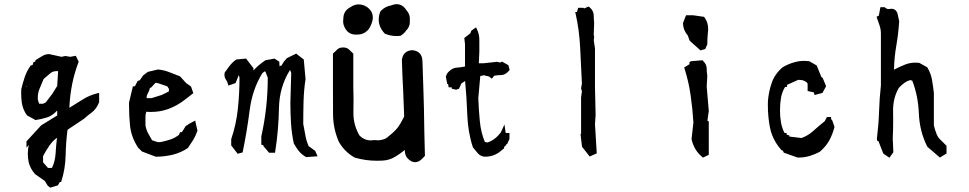

<svg xmlns="http://www.w3.org/2000/svg" viewBox="-20 -735 4555 903"><path d="M110.8 -11.7Q110.8 -23.9 112.3 -37.6L116.2 -53.2L104.5 -40.5V-67.4V-70.3L173.8 -145.5L249 -191.9V-214.8H248.5Q226.6 -190.9 201.7 -182.9Q176.8 -174.8 147 -170.4L106.9 -192.4L106 -193.8Q87.4 -219.7 82.5 -252.4Q79.6 -273.9 79.6 -295.9Q79.6 -313 80.1 -316.4Q87.4 -345.7 96.4 -372.8Q105.5 -399.9 122.6 -424.3L124 -426.8L133.3 -429.2L137.2 -442.4L146.5 -445.8V-451.7Q175.8 -470.2 184.6 -474.6Q197.3 -480.5 210.9 -480.5H211.9L269.5 -467.8L287.1 -471.7L310.5 -467.8L336.4 -472.7L350.1 -444.8Q311 -343.8 306.2 -228Q336.9 -246.6 368.2 -266.6Q399.4 -286.6 436.5 -295.9L446.3 -297.9V-254.4Q433.1 -221.7 411.6 -206.1Q392.6 -192.4 375 -176.3L297.4 -124.5Q290 -64.9 288.6 -2.9Q287.1 59.1 269 115.7L267.6 121.1H261.2L252.4 136.7L216.3 147.5L205.1 139.2L190.4 115.7L145 84Q121.6 57.1 114.7 27.3Q110.8 8.8 110.8 -11.7ZM223.1 54.7 225.1 53.2Q239.3 23.4 241.5 -13.9Q243.7 -51.3 248 -86.9Q228 -72.8 212.4 -50.3Q196.8 -27.8 182.6 -1V28.3L205.6 54.7ZM252.9 -400.4H245.1Q226.6 -400.4 213.4 -387.7Q198.2 -374 185.1 -363.3Q174.8 -339.8 165.5 -316.4Q157.7 -297.4 157.7 -273.9Q157.7 -269.5 158.2 -265.1L164.1 -247.1H182.6L195.3 -253.4L225.1 -292.5L249 -330.6L253.4 -402.3H252.9ZM108.9 -328.1 103 -329.1V-327.1Z M586.9 -235.8Q586.9 -243.7 586.9 -252.9L605 -329.1H614.3L627.4 -354L637.7 -357.9L653.3 -380.4L675.3 -397L723.1 -408.2Q752.9 -405.3 776.9 -395.3Q800.8 -385.3 826.7 -376L855 -344.7L878.4 -328.1L889.2 -296.9L849.6 -266.1Q811.5 -236.3 768.1 -221.2Q731.9 -208.5 689.5 -208.5Q674.3 -208.5 671.4 -209L668 -210Q664.1 -198.2 664.1 -184.1V-146Q667 -127 675.8 -109.4Q685.1 -92.3 695.3 -75.2Q707.5 -71.3 717.8 -67.9Q722.2 -66.4 728.3 -66.4Q734.4 -66.4 742.7 -68.4Q781.2 -76.7 803.2 -88.4Q812.5 -93.8 821.8 -100.6L826.7 -113.3H835L843.3 -125.5L852.5 -141.1L868.7 -152.3L897.9 -168L908.7 -120.6Q899.9 -95.2 889.2 -77.6Q878.4 -60.1 863.8 -39.1Q831.5 -17.1 793 -7.6Q754.4 2 713.9 2H712.4L647.9 -22.5L629.9 -40Q598.1 -87.9 591.8 -141.6Q586.9 -186.5 586.9 -235.8ZM686.5 -322.3H685.5Q682.6 -308.6 674.8 -294.9Q669.4 -286.1 669.4 -276.4Q669.4 -274.9 669.9 -273.4H692.4L741.2 -288.6L773.9 -304.7L774.9 -316.4L766.6 -329.1Q750 -334 739.7 -338.1Q729.5 -342.3 723.4 -343.8Q717.3 -345.2 711.4 -345.7L689.9 -322.3Z M1249 -16.6H1245.6L1218.8 -47.9V-50.8V-51.8L1209 -54.7V-93.8Q1239.3 -228 1239.3 -369.6L1228.5 -397.9L1225.1 -399.4L1213.9 -391.1Q1166.5 -314 1154.1 -215.8Q1141.6 -117.7 1121.1 -18.1L1097.7 -11.7L1067.4 -51.3V-80.6Q1090.8 -148.9 1098.6 -222.4Q1106.4 -295.9 1106.4 -370.1L1103 -381.8L1087.9 -344.2L1054.2 -332.5L1051.8 -340.8Q1049.3 -351.1 1042.5 -360.6Q1035.6 -370.1 1035.6 -384.3Q1035.6 -387.7 1036.6 -393.6Q1050.3 -413.1 1058.1 -423.1Q1065.9 -433.1 1072.8 -439.9Q1079.6 -446.8 1090.8 -455.1L1137.2 -459.5L1171.9 -414.6V-412.1V-403.3Q1192.9 -427.7 1228.5 -451.7L1271 -459.5L1293.5 -444.8L1294.9 -421.9L1297.9 -425.8H1303.2L1314.9 -444.8L1329.1 -461.4L1373 -482.9L1408.7 -455.1L1417 -362.8Q1409.2 -313 1407.7 -259.3Q1406.2 -205.6 1406.2 -152.3Q1412.1 -122.1 1415.5 -102.5Q1418.9 -83 1422.6 -71.3Q1426.3 -59.6 1431.2 -47.9L1462.4 -25.4L1473.6 0L1419.9 3.9Q1398.9 -7.8 1384.8 -25.4Q1371.6 -42.5 1361.8 -60.5Q1351.6 -107.4 1348.6 -156Q1345.7 -204.6 1345.7 -252Q1345.7 -252 1349.6 -391.6L1344.2 -406.2Q1293.9 -326.7 1292 -226.6Q1290 -120.6 1274.4 -22.9L1273.4 -16.6Z M1667 -714.4Q1679.2 -714.4 1692.4 -709.5Q1706.1 -703.6 1716.8 -692.9Q1733.4 -676.3 1733.4 -653.3Q1733.4 -636.2 1724.1 -616.2Q1717.8 -600.6 1707.5 -590.8Q1689.5 -572.3 1659.7 -572.3Q1656.2 -572.3 1653.3 -572.3Q1616.7 -572.3 1600.6 -606.9Q1593.8 -620.6 1593.8 -635.3Q1593.8 -641.1 1594.7 -647.5Q1595.2 -684.6 1627.9 -701.2Q1647 -714.4 1667 -714.4ZM1864.3 -566.9Q1854 -565.4 1844.7 -565.4Q1817.9 -565.4 1790.5 -576.2L1789.1 -577.6Q1761.2 -607.4 1761.2 -643.1Q1761.2 -660.6 1768.6 -680.7Q1771 -683.6 1772.9 -685.5Q1792 -704.6 1819.3 -709.5Q1833 -715.3 1845.7 -715.3Q1873.5 -715.3 1891.1 -687.5Q1907.7 -669.4 1907.7 -646.5Q1907.7 -643.1 1907.2 -639.6Q1907.7 -635.7 1907.7 -632.3Q1907.7 -608.9 1890.6 -591.8Q1880.4 -577.1 1865.7 -567.9ZM1752.4 21Q1699.7 21 1648.4 6.3Q1600.6 -20.5 1573.2 -68.8Q1546.9 -130.4 1546.4 -195.6Q1545.9 -260.7 1545.9 -325.2V-482.9Q1554.2 -490.7 1560.5 -496.6Q1572.3 -511.7 1591.3 -511.7Q1592.8 -511.7 1593.8 -511.7Q1594.7 -511.7 1597.7 -511.7Q1600.6 -511.7 1605 -510.7Q1617.7 -507.8 1627 -496.6Q1632.3 -490.7 1641.6 -482.9V-330.1Q1643.6 -270.5 1642.1 -208Q1642.1 -205.1 1642.1 -202.6Q1642.1 -146 1671.4 -96.7Q1694.3 -74.7 1724.6 -74.7Q1732.4 -74.7 1741.2 -76.2Q1749 -75.2 1755.9 -75.2Q1777.3 -75.2 1796.4 -85Q1834.5 -114.3 1849.6 -134Q1864.7 -153.8 1880.9 -187Q1877.9 -249.5 1876 -312Q1872.1 -381.3 1870.1 -453.6Q1876 -495.6 1917.5 -499H1918Q1940.4 -497.6 1953.1 -484.9Q1965.8 -472.2 1966.8 -448.7L1970.7 -331.5Q1974.6 -224.6 1975.6 -118.2Q1976.6 -61.5 1978.5 -2L1964.4 12.7Q1948.7 27.8 1932.1 27.8Q1915 27.8 1898.9 11.7Q1884.8 -0.5 1883.3 -29.8Q1879.4 -26.4 1875 -22.9Q1860.8 -11.2 1838.9 2Q1810.1 19.5 1775.9 20.5Q1764.2 21 1752.4 21Z M2234.4 -546.9V-491.2L2231.9 -437.5H2254.4L2317.9 -444.3L2332 -440.9L2341.3 -445.3L2371.1 -428.2L2377 -406.2Q2371.6 -399.9 2368.2 -396.5Q2353.5 -381.8 2335.4 -381.8Q2319.8 -381.8 2304.2 -378.9L2293 -364.7L2286.6 -370.1Q2279.8 -376.5 2273.4 -377Q2264.6 -377.9 2256.3 -381.3L2238.8 -377.4L2229.5 -273.4Q2231.4 -220.2 2236.6 -166Q2241.7 -111.8 2260.3 -67.4L2272.9 -64.9Q2309.6 -77.1 2335.9 -113.3L2352.5 -149.4L2358.4 -109.4H2368.2H2376V-81.5L2365.2 -57.6H2361.8L2360.4 -52.2L2352.5 -45.9L2348.6 -34.2H2345.7V-33.7Q2333.5 -22.5 2323.7 -16.1Q2314 -9.8 2304.2 -5.9Q2284.7 2 2260.7 2Q2241.2 1.5 2227.1 -14.2Q2215.8 -27.3 2204.1 -42Q2180.7 -112.8 2177.7 -195.3Q2174.8 -277.8 2167.5 -353.5H2166.5L2149.9 -342.3L2138.7 -317.9L2125.5 -313L2104.5 -317.9V-324.2H2090.3L2087.4 -339.8H2083.5L2076.7 -375L2083 -389.6Q2087.4 -395 2091.3 -398.9Q2108.4 -416 2128.9 -417Q2147.5 -418 2167 -422.4V-526.9L2163.6 -556.2L2191.9 -578.1L2196.8 -590.8L2218.8 -606.4L2222.7 -598.1Q2234.4 -575.2 2234.4 -546.9Z M2712.9 -276.9 2716.8 -305.2 2712.9 -319.8 2716.8 -341.3Q2712.9 -428.7 2708.5 -512.2Q2704.1 -595.7 2687.5 -668.9L2685.5 -678.7H2693.4L2699.2 -698.2H2723.6L2727.1 -695.3L2749 -704.6L2762.2 -691.4Q2772.5 -677.2 2772.5 -659.2Q2772.5 -644 2774.4 -628.4L2772.5 -571.8L2774.4 -560.5L2772.5 -545.9L2778.3 -506.3V-323.2L2781.2 -194.3L2778.3 -150.4L2786.6 -13.7L2753.4 1L2717.3 -44.9L2710.4 -103.5L2712.9 -106.9Z M3222.7 -433.1V-443.4H3226.6V-446.8L3284.2 -451.7L3286.6 -448.7Q3303.7 -432.1 3303.7 -412.1Q3303.7 -396 3306.6 -378.4L3303.7 -328.1L3313.5 -212.9L3307.1 -167.5L3313.5 -163.6V-6.8L3286.1 6.3Q3276.9 -1.5 3272 -6.3Q3242.2 -36.1 3232.4 -80.6L3241.2 -159.2Q3237.3 -223.1 3228 -287.4Q3218.8 -351.6 3199.7 -411.6L3197.8 -417.5ZM3192.4 -626V-627.4L3206.5 -663.1H3240.7L3291.5 -655.8L3293.5 -652.8Q3310.5 -629.4 3310.5 -600.1Q3310.5 -594.7 3310.1 -588.9Q3309.6 -583 3308.8 -576.7Q3308.1 -570.3 3307.9 -564.2Q3307.6 -558.1 3307.1 -551.8Q3306.6 -540 3306.6 -528.3V-526.9L3296.9 -504.4L3274.4 -498L3223.6 -543.5L3214.8 -567.9Q3205.1 -578.6 3198.7 -593.8Q3192.4 -609.9 3192.4 -626Z M3591.3 -242.2Q3591.3 -252 3591.8 -261.7V-262.2Q3595.7 -306.2 3609.9 -346.2Q3624 -387.2 3660.6 -418.5Q3688.5 -435.1 3718.8 -442.9Q3739.3 -448.7 3761.7 -448.7Q3772.5 -448.7 3785.6 -447.3L3820.8 -427.2L3843.3 -372.6L3849.1 -368.7L3865.2 -329.6L3848.1 -297.9L3810.5 -288.1L3808.1 -300.3L3778.3 -307.1V-338.4Q3778.3 -345.2 3772 -349.1Q3762.2 -356 3754.2 -357.7Q3746.1 -359.4 3733.9 -359.4L3681.6 -335.9V-326.2H3672.4Q3657.7 -301.8 3653.1 -274.7Q3648.4 -247.6 3648.4 -214.8Q3648.4 -186 3653.3 -158.2Q3657.7 -132.8 3669.9 -109.4H3679.7V-101.6L3692.4 -97.7V-92.8L3749 -85.9Q3779.8 -96.2 3805.4 -119.6Q3831.1 -143.1 3858.9 -165L3869.1 -184.6H3888.7V-175.3L3894.5 -168L3904.8 -138.2Q3895 -100.6 3878.9 -72.3Q3862.3 -43.9 3835.4 -21Q3813.5 -9.3 3788.6 -1.7Q3763.7 5.9 3738.3 5.9H3732.4H3731L3666 -17.1L3662.1 -26.4L3655.8 -28.3Q3640.1 -45.9 3629.4 -63.5Q3607.9 -98.6 3600.6 -138.2Q3591.3 -187.5 3591.3 -242.2Z M4180.2 -215.8 4180.7 -167Q4180.7 -124 4178.7 -83L4181.6 -19L4163.1 6.8L4134.3 -12.7L4111.8 -70.3L4104.5 -74.2V-86.4Q4112.3 -148.9 4114.3 -210.4Q4116.2 -272 4123 -333.5V-576.2Q4123 -597.2 4116.9 -614.7Q4110.8 -632.3 4102.5 -656.2L4113.3 -661.6L4120.6 -701.2H4140.6L4143.1 -699.2Q4150.4 -692.4 4159.2 -692.4Q4162.1 -692.4 4166 -693.1Q4169.9 -693.8 4173.3 -693.8Q4184.6 -693.8 4192.4 -686Q4197.3 -681.2 4200.7 -673.3L4209 -635.3Q4205.1 -575.2 4195.3 -519.3Q4185.5 -463.4 4184.6 -407.2Q4210.4 -420.9 4237.3 -431.6Q4259.8 -440.4 4284.7 -440.4Q4293 -440.4 4303.2 -439.5L4340.3 -418.9L4341.8 -417Q4357.9 -390.6 4363.5 -358.9Q4369.1 -327.1 4372.1 -297.4V-145.5Q4377 -125 4384.3 -106Q4391.1 -87.4 4406.7 -74.2Q4406.7 -73.7 4431.6 -49.3V-13.2L4400.4 5.9L4341.3 -44.9Q4304.7 -117.2 4301.3 -203.6Q4297.9 -285.2 4270.5 -355.5L4260.7 -358.4Q4246.6 -354.5 4234.9 -346.2Q4219.2 -335 4207.5 -321.8Q4180.2 -275.4 4180.2 -215.8Z"/></svg>

Font: Bakudai
Style: Bold
Weight: 700
Version: Version 1.48